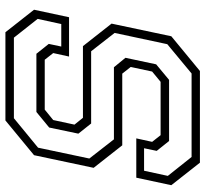

<svg xmlns="http://www.w3.org/2000/svg" viewBox="-44 -696 740 691"><g transform="rotate(-90 325.5 -350.0)"><path d="M86 0 5 -103 32 -229H173.5L161 -172L185 -141.5H377L414 -172L430.5 -249L406.5 -279.5H148.5L67.5 -382.5L113 -597L238 -700H555.5L636.5 -597L609.5 -471H468L480.5 -528L456.5 -558.5H277L239.5 -528L223 -451.5L247.5 -421H505.5L586.5 -318L541 -103L416 0ZM106.5 -30H407L512.5 -117.5L553 -307L487 -391.5H227L190.5 -437.5L212.5 -542.5L268.5 -588.5H478L513.5 -544L504 -499H585L603.5 -584L536 -669.5H246L140 -582.5L101 -398L170 -309.5H429.5L463.5 -268L440 -157.5L384 -111H164L128.5 -155.5L138 -201H57L38.5 -115.5Z"/></g></svg>

Font: Tourney Light
Style: Italic
Weight: 300
Italic angle: -12°
Version: Version 1.015